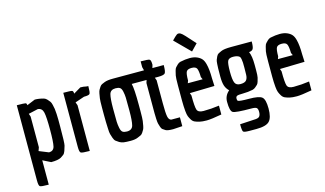

<svg xmlns="http://www.w3.org/2000/svg" viewBox="-105 -1110 2768 1636"><g transform="rotate(-15 1279.0 -292.0)"><path d="M60 127V-537Q125 -537 136 -534Q147 -531 147 -514L220 -544Q257 -544 299 -532Q314 -527 325.5 -514Q337 -501 344.5 -491.5Q352 -482 357 -459.5Q362 -437 364.5 -423Q367 -409 368.5 -377Q370 -345 370 -326V-266Q370 -122 364 -99.5Q358 -77 350.5 -56Q343 -35 332.5 -26.5Q322 -18 306 -8Q279 7 218 7L148 -28V187Q82 187 71 179.5Q60 172 60 127ZM224 -459 140 -440 149 -413V-143L138 -112L222 -78Q262 -79 271 -116Q280 -153 280 -263.5Q280 -374 271 -415Q262 -456 224 -459Z M560 0Q493 0 481.5 -7.5Q470 -15 470 -60V-537Q536 -537 547 -533Q558 -529 558 -506L622 -544Q651 -544 675 -538L691 -537Q691 -480 683 -469.5Q675 -459 632 -459L550 -431L560 -403Z M756 -266Q756 -266 756 -328Q756 -390 759 -411Q762 -432 766 -452.5Q770 -473 775.5 -482.5Q781 -492 789.5 -505Q798 -518 809 -523Q820 -528 835 -534Q860 -544 910 -544H1184L1176 -574V-625Q1243 -625 1254.5 -618.5Q1266 -612 1266 -571L1258 -544H1358Q1358 -487 1347.5 -473Q1337 -459 1286 -459H1257L1266 -434V-230Q1266 -145 1272.5 -113.5Q1279 -82 1300 -78H1376V0L1295 5Q1245 5 1229 -5Q1213 -15 1205 -21Q1197 -27 1191 -45.5Q1185 -64 1182 -75.5Q1179 -87 1177.5 -117.5Q1176 -148 1176 -168Q1176 -168 1176 -434L1184 -459H1053Q1065 -415 1065 -271V-215Q1065 -151 1062 -130Q1059 -109 1055 -88Q1051 -67 1045.5 -57.5Q1040 -48 1031.5 -34.5Q1023 -21 1011.5 -15.5Q1000 -10 985 -4Q961 7 921 7Q881 7 859.5 4Q838 1 821.5 -9Q805 -19 794 -28Q783 -37 775.5 -58.5Q768 -80 764 -95Q760 -110 759 -144Q756 -201 756 -266ZM910 -459Q865 -459 855 -422.5Q845 -386 845 -296.5Q845 -207 846 -180.5Q847 -154 853 -124.5Q859 -95 872.5 -86.5Q886 -78 910 -78Q955 -78 965 -116Q975 -154 975 -244Q975 -334 974 -360Q973 -386 967 -414Q961 -442 947.5 -450.5Q934 -459 910 -459Z M1585 -78Q1653 -78 1723 -88V-10Q1630 7 1591 7Q1552 7 1528.5 1.5Q1505 -4 1488 -11.5Q1471 -19 1460 -37Q1449 -55 1443 -70.5Q1437 -86 1434 -118Q1430 -161 1430 -209.5Q1430 -258 1430 -291V-343Q1430 -414 1434 -431.5Q1438 -449 1443 -469.5Q1448 -490 1456 -498.5Q1464 -507 1475.5 -518.5Q1487 -530 1502 -534Q1549 -544 1586 -544Q1623 -544 1649.5 -532.5Q1676 -521 1690.5 -504Q1705 -487 1713 -456Q1726 -407 1726 -328L1729 -260L1511 -255L1519 -232Q1519 -133 1528.5 -105.5Q1538 -78 1585 -78ZM1524 -363 1516 -341H1647L1637 -363Q1636 -418 1626.5 -438.5Q1617 -459 1581 -459Q1545 -459 1534.5 -441Q1524 -423 1524 -363ZM1516 -752Q1535 -771 1546.5 -771Q1558 -771 1566 -766Q1578 -760 1602 -734L1677 -651L1621 -593L1489 -725Z M1983 7Q1845 7 1821.5 -6.5Q1798 -20 1798 -101Q1798 -156 1841 -192Q1818 -213 1808 -242.5Q1798 -272 1798 -325Q1798 -378 1798.5 -394Q1799 -410 1800.5 -435Q1802 -460 1806 -470.5Q1810 -481 1817.5 -497Q1825 -513 1836 -519Q1847 -525 1863 -532Q1889 -544 1953 -544H2134Q2134 -496 2125 -480Q2116 -464 2089 -462Q2107 -423 2107 -344V-299Q2107 -250 2103 -233Q2099 -216 2093.5 -199Q2088 -182 2080.5 -175Q2073 -168 2061.5 -158Q2050 -148 2035 -144Q1992 -135 1948.5 -135Q1905 -135 1894 -129Q1883 -123 1883 -107Q1883 -91 1888 -87Q1899 -78 1986 -78Q2073 -78 2099 -57Q2125 -36 2125 44.5Q2125 125 2095.5 156Q2066 187 1980 187H1920Q1872 187 1864 177.5Q1856 168 1856 112L1979 105Q2018 105 2029 91.5Q2040 78 2040 51.5Q2040 25 2029.5 16Q2019 7 1983 7ZM2003 -443Q1985 -459 1946.5 -459Q1908 -459 1898 -436.5Q1888 -414 1888 -343.5Q1888 -273 1899.5 -245.5Q1911 -218 1948.5 -218Q1986 -218 2000 -234.5Q2014 -251 2015 -281.5Q2016 -312 2016 -343.5Q2016 -375 2015.5 -388.5Q2015 -402 2012 -419.5Q2009 -437 2003 -443Z M2380 -78Q2448 -78 2518 -88V-10Q2425 7 2386 7Q2347 7 2323.5 1.5Q2300 -4 2283 -11.5Q2266 -19 2255 -37Q2244 -55 2238 -70.5Q2232 -86 2229 -118Q2225 -161 2225 -209.5Q2225 -258 2225 -291V-343Q2225 -414 2229 -431.5Q2233 -449 2238 -469.5Q2243 -490 2251 -498.5Q2259 -507 2270.5 -518.5Q2282 -530 2297 -534Q2344 -544 2381 -544Q2418 -544 2444.5 -532.5Q2471 -521 2485.5 -504Q2500 -487 2508 -456Q2521 -407 2521 -328L2524 -260L2306 -255L2314 -232Q2314 -133 2323.5 -105.5Q2333 -78 2380 -78ZM2319 -363 2311 -341H2442L2432 -363Q2431 -418 2421.5 -438.5Q2412 -459 2376 -459Q2340 -459 2329.5 -441Q2319 -423 2319 -363Z"/></g></svg>

Font: Economica
Style: Bold
Weight: 700
Designer: Vicente Lamonaca
Foundry: Vicente Lamonaca
Version: Version 1.100